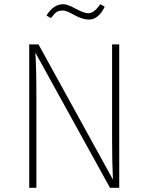

<svg xmlns="http://www.w3.org/2000/svg" viewBox="-20 -893 705 913"><path d="M547 0H503L148 -643Q153 -576 153 -430V0H119V-682H163L517 -39Q513 -117 513 -237V-682H547ZM403 -800Q372 -800 333.5 -821.5Q295 -843 281 -843Q260 -843 249.5 -836Q239 -829 222 -807L201 -819Q234 -873 281 -873Q301 -873 340 -851.5Q379 -830 400 -830Q427 -830 457 -873L478 -861Q448 -800 403 -800Z"/></svg>

Font: FiraSans
Style: Regular
Weight: 200
Designer: Carrois Corporate & Edenspiekermann AG
Foundry: Carrois Corporate GbR & Edenspiekermann AG
Version: Version 3.106;PS 003.106;hotconv 1.0.70;makeotf.lib2.5.58329